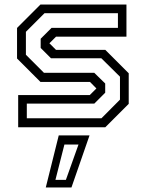

<svg xmlns="http://www.w3.org/2000/svg" viewBox="-20 -560 642 845"><path d="M60 0V-141.5H375L405.5 -172V-169.5L376 -199.5H158L55 -302.5V-437L158 -540H536.5V-398.5H226.5L196 -368V-371L226.5 -340.5H443.5L546.5 -237.5V-103L443.5 0ZM98 -39.5H426.5L508 -121.5V-222.5L426 -303.5H204.5L159 -349V-389.5L207 -437.5H499V-502H176L94 -420V-319L173.5 -239.5H395L443 -192.5V-152L395 -104H98ZM181.5 265 238.5 36H374L294.5 265ZM224 231.5H270L325.5 76H263.5Z"/></svg>

Font: Tourney
Style: Regular
Weight: 400
Designer: Tyler Finck
Foundry: Etcetera Type Co
Version: Version 1.015